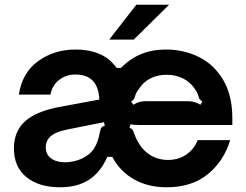

<svg xmlns="http://www.w3.org/2000/svg" viewBox="-20 -783 1043 814"><path d="M39 -154Q39 -238 103 -282Q149 -314 234 -330L401 -361Q399 -413 374 -440Q349 -467 299 -467Q260 -467 230.5 -444Q201 -421 194 -382H60Q74 -475 142 -524Q210 -573 300 -573Q391 -573 445 -528Q461 -513 475 -495H493Q568 -573 683 -573Q759 -573 823 -541.5Q887 -510 926 -444.5Q965 -379 965 -282V-253H609Q603 -253 576 -253Q549 -253 533 -256L529 -241Q537 -239 541.5 -233Q546 -227 549 -216Q557 -195 562 -187Q582 -148 615.5 -126.5Q649 -105 692 -105Q738 -105 771 -128.5Q804 -152 818 -189H956Q929 -100 861 -44.5Q793 11 687 11Q607 11 547.5 -23Q488 -57 456 -118H435Q407 -54 359 -22Q309 11 235 11Q145 11 92 -32Q39 -75 39 -154ZM545 -339Q560 -348 572 -351Q584 -354 599 -354H773Q789 -354 801.5 -351Q814 -348 830 -339L838 -353Q831 -357 828 -360.5Q825 -364 823.5 -368Q822 -372 822 -373Q818 -390 806 -406Q787 -435 756 -450.5Q725 -466 687 -466Q649 -466 618.5 -451Q588 -436 569 -406Q556 -390 552 -373Q552 -372 550 -367.5Q548 -363 545 -359.5Q542 -356 536 -353ZM328 -111Q363 -128 379.5 -154.5Q396 -181 404 -225Q406 -237 410.5 -242.5Q415 -248 424 -249L421 -265L270 -235Q240 -229 222 -221.5Q204 -214 192 -203Q174 -185 174 -159Q174 -128 196.5 -111.5Q219 -95 256 -95Q293 -95 328 -111ZM547 -615H443L558 -763H697Z"/></svg>

Font: Open Sauce Sans
Style: Bold
Weight: 700
Designer: Alfredo Marco Pradil
Foundry: Creative Sauce Fz LLC
Version: Version 1.477